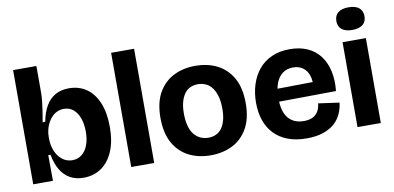

<svg xmlns="http://www.w3.org/2000/svg" viewBox="-70 -941 2397 1169"><g transform="rotate(-10 1128.0 -357.0)"><path d="M364 14Q316 14 280.5 -6Q245 -26 222 -64.5Q199 -103 189 -159H175L176 0H54V-231V-706H198V-544Q198 -518 195 -489Q192 -460 187 -428Q182 -396 176 -362H192Q203 -420 226 -459Q249 -498 284.5 -518Q320 -538 368 -538Q431 -538 477 -506Q523 -474 548.5 -412.5Q574 -351 574 -264Q574 -174 547.5 -112.5Q521 -51 474 -18.5Q427 14 364 14ZM315 -103Q349 -103 374 -123Q399 -143 412 -178.5Q425 -214 425 -260Q425 -307 412.5 -342.5Q400 -378 376 -399Q352 -420 316 -420Q295 -420 276 -411.5Q257 -403 243 -388.5Q229 -374 218.5 -355Q208 -336 202.5 -313.5Q197 -291 197 -268V-255Q197 -226 205 -199Q213 -172 228 -150.5Q243 -129 265 -116Q287 -103 315 -103Z M660 0V-706H802V0Z M1150 14Q1073 14 1013.5 -17Q954 -48 920.5 -109.5Q887 -171 887 -263Q887 -357 921.5 -418Q956 -479 1015.5 -509Q1075 -539 1150 -539Q1228 -539 1287.5 -508Q1347 -477 1380.5 -416Q1414 -355 1414 -262Q1414 -168 1379 -106.5Q1344 -45 1284.5 -15.5Q1225 14 1150 14ZM1154 -94Q1179 -94 1200 -103Q1221 -112 1236 -131.5Q1251 -151 1259.5 -181.5Q1268 -212 1268 -254Q1268 -299 1258.5 -331.5Q1249 -364 1233 -385Q1217 -406 1194.5 -416Q1172 -426 1146 -426Q1122 -426 1101 -417Q1080 -408 1065 -388.5Q1050 -369 1041 -338.5Q1032 -308 1032 -265Q1032 -220 1041 -187.5Q1050 -155 1067 -134.5Q1084 -114 1106 -104Q1128 -94 1154 -94Z M1744 14Q1676 14 1626 -5.5Q1576 -25 1542.5 -60.5Q1509 -96 1492.5 -145Q1476 -194 1476 -253Q1476 -313 1492.5 -365Q1509 -417 1541 -456Q1573 -495 1621.5 -517Q1670 -539 1734 -539Q1796 -539 1843 -518Q1890 -497 1920 -457.5Q1950 -418 1962.5 -363Q1975 -308 1968 -239L1568 -235V-314L1873 -318L1836 -275Q1842 -325 1830.5 -358.5Q1819 -392 1794 -409Q1769 -426 1735 -426Q1696 -426 1669 -405.5Q1642 -385 1628.5 -347.5Q1615 -310 1615 -257Q1615 -173 1649 -133Q1683 -93 1744 -93Q1772 -93 1791 -100.5Q1810 -108 1822 -120.5Q1834 -133 1840 -149.5Q1846 -166 1848 -184L1977 -166Q1973 -130 1958.5 -97.5Q1944 -65 1916 -40Q1888 -15 1845.5 -0.5Q1803 14 1744 14Z M2059 0V-525H2203V0ZM2131 -588Q2089 -588 2066.5 -606Q2044 -624 2044 -657Q2044 -692 2066.5 -710Q2089 -728 2131 -728Q2173 -728 2195.5 -710Q2218 -692 2218 -657Q2218 -624 2195.5 -606Q2173 -588 2131 -588Z"/></g></svg>

Font: Bricolage Grotesque 28pt
Style: Bold
Weight: 700
Designer: Mathieu Triay
Foundry: Atelier Triay
Version: Version 1.000;gftools[0.9.30]